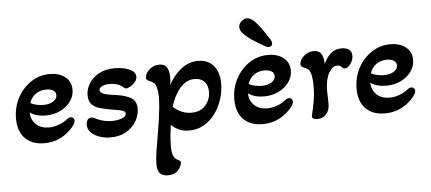

<svg xmlns="http://www.w3.org/2000/svg" viewBox="-57 -775 2652 1181"><g transform="rotate(-5 1269.0 -184.0)"><path d="M195 13Q119 13 76.5 -30.5Q34 -74 34 -152Q34 -223 65 -281Q96 -339 148.5 -373.5Q201 -408 264 -408Q324 -408 360 -378.5Q396 -349 396 -300Q396 -261 372 -228Q348 -195 308 -175.5Q268 -156 219 -156Q159 -156 121 -183Q122 -137 152.5 -109Q183 -81 231 -81Q260 -81 290.5 -91.5Q321 -102 343 -120Q357 -132 369 -132Q379 -132 385.5 -125.5Q392 -119 392 -109Q392 -87 354 -51Q287 13 195 13ZM210 -222Q246 -222 270 -237Q294 -252 294 -275Q294 -294 278 -304.5Q262 -315 234 -315Q197 -315 169.5 -295.5Q142 -276 130 -241Q144 -232 166 -227Q188 -222 210 -222Z M605 13Q568 13 536 2Q504 -9 484 -29Q464 -49 464 -77Q464 -92 471.5 -105.5Q479 -119 496 -119Q505 -119 515 -114Q533 -104 561 -95.5Q589 -87 620 -87Q655 -87 682 -97Q709 -107 709 -125Q709 -139 688.5 -145Q668 -151 620 -158Q587 -164 556 -172Q525 -180 505 -199.5Q485 -219 485 -257Q485 -294 505.5 -328.5Q526 -363 567 -386Q608 -409 667 -409Q698 -409 727 -402Q756 -395 775 -381Q794 -367 794 -346Q794 -328 781.5 -313Q769 -298 752.5 -288.5Q736 -279 725 -279Q717 -279 706 -290Q689 -304 668.5 -309.5Q648 -315 628 -315Q598 -315 579.5 -306Q561 -297 561 -283Q561 -270 576.5 -262Q592 -254 615 -250.5Q638 -247 659 -244Q717 -236 751 -216.5Q785 -197 785 -148Q785 -110 763.5 -72.5Q742 -35 701.5 -11Q661 13 605 13Z M934 276Q904 276 887 259.5Q870 243 870 200Q870 171 876.5 127Q883 83 892 34Q899 -5 905.5 -48Q912 -91 916.5 -132.5Q921 -174 921 -207Q921 -245 912.5 -273Q904 -301 878 -309Q868 -313 860 -318Q852 -323 852 -334Q852 -348 863 -365Q874 -382 894.5 -394.5Q915 -407 941 -407Q975 -407 988 -383.5Q1001 -360 1001 -322Q1001 -311 1000 -299.5Q999 -288 997 -276Q1026 -332 1073.5 -370.5Q1121 -409 1181 -409Q1241 -409 1275.5 -368.5Q1310 -328 1310 -259Q1310 -208 1294 -159.5Q1278 -111 1249 -72Q1220 -33 1179.5 -10Q1139 13 1089 13Q1053 13 1026 0.5Q999 -12 979 -32Q975 -6 971.5 31Q968 68 968 100Q968 137 976.5 158Q985 179 1010 190Q1021 195 1021 206Q1021 214 1013 231Q1005 248 986.5 262Q968 276 934 276ZM1112 -95Q1169 -95 1200 -131Q1231 -167 1231 -214Q1231 -255 1209 -277.5Q1187 -300 1150 -300Q1112 -300 1083 -277.5Q1054 -255 1033.5 -219Q1013 -183 1000 -142Q1050 -95 1112 -95Z M1621 -456Q1612 -456 1601 -462Q1565 -482 1531 -504Q1497 -526 1472 -551Q1461 -561 1456 -572.5Q1451 -584 1451 -593Q1451 -614 1468.5 -629Q1486 -644 1502 -644Q1523 -644 1548 -621Q1571 -597 1593.5 -565Q1616 -533 1637 -500Q1644 -488 1644 -478Q1644 -468 1637.5 -462Q1631 -456 1621 -456ZM1543 13Q1467 13 1424.5 -30.5Q1382 -74 1382 -152Q1382 -223 1413 -281Q1444 -339 1496.5 -373.5Q1549 -408 1612 -408Q1672 -408 1708 -378.5Q1744 -349 1744 -300Q1744 -261 1720 -228Q1696 -195 1656 -175.5Q1616 -156 1567 -156Q1507 -156 1469 -183Q1470 -137 1500.5 -109Q1531 -81 1579 -81Q1608 -81 1638.5 -91.5Q1669 -102 1691 -120Q1705 -132 1717 -132Q1727 -132 1733.5 -125.5Q1740 -119 1740 -109Q1740 -87 1702 -51Q1635 13 1543 13ZM1558 -222Q1594 -222 1618 -237Q1642 -252 1642 -275Q1642 -294 1626 -304.5Q1610 -315 1582 -315Q1545 -315 1517.5 -295.5Q1490 -276 1478 -241Q1492 -232 1514 -227Q1536 -222 1558 -222Z M1881 11Q1865 11 1855.5 5.5Q1846 0 1849 -13Q1860 -56 1867.5 -100.5Q1875 -145 1875 -186Q1875 -239 1868.5 -263.5Q1862 -288 1851 -297.5Q1840 -307 1824 -312Q1817 -315 1811.5 -320Q1806 -325 1806 -334Q1806 -348 1817 -365Q1828 -382 1848 -394.5Q1868 -407 1894 -407Q1928 -407 1941.5 -383.5Q1955 -360 1955 -322Q1973 -362 1999.5 -385.5Q2026 -409 2066 -409Q2093 -409 2111 -397Q2129 -385 2129 -358Q2129 -331 2111.5 -307.5Q2094 -284 2076 -284Q2073 -284 2069 -285Q2065 -286 2062 -290Q2049 -306 2030 -306Q2001 -306 1979 -268Q1957 -230 1955 -163Q1956 -138 1956.5 -112Q1957 -86 1957 -74Q1957 -37 1936.5 -13Q1916 11 1881 11Z M2298 13Q2222 13 2179.5 -30.5Q2137 -74 2137 -152Q2137 -223 2168 -281Q2199 -339 2251.5 -373.5Q2304 -408 2367 -408Q2427 -408 2463 -378.5Q2499 -349 2499 -300Q2499 -261 2475 -228Q2451 -195 2411 -175.5Q2371 -156 2322 -156Q2262 -156 2224 -183Q2225 -137 2255.5 -109Q2286 -81 2334 -81Q2363 -81 2393.5 -91.5Q2424 -102 2446 -120Q2460 -132 2472 -132Q2482 -132 2488.5 -125.5Q2495 -119 2495 -109Q2495 -87 2457 -51Q2390 13 2298 13ZM2313 -222Q2349 -222 2373 -237Q2397 -252 2397 -275Q2397 -294 2381 -304.5Q2365 -315 2337 -315Q2300 -315 2272.5 -295.5Q2245 -276 2233 -241Q2247 -232 2269 -227Q2291 -222 2313 -222Z"/></g></svg>

Font: Akaya Telivigala
Style: Regular
Weight: 400
Designer: Vaishnavi Murthy Yerkadithaya, Juan Luis Blanco Aristondo
Version: Version 1.002; ttfautohint (v1.8.3)